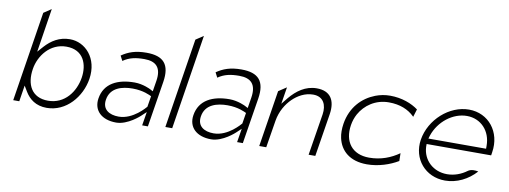

<svg xmlns="http://www.w3.org/2000/svg" viewBox="-54 -908 3148 1187"><g transform="rotate(10 1520.0 -315.0)"><path d="M55 -30H93L109 -131L130 -96C156 -53 198 -19 266 -19C389 -19 478 -127 496 -241C517 -375 431 -462 336 -462C269 -462 220 -430 181 -387L149 -351L192 -626L144 -594ZM141 -241C154 -325 219 -413 322 -413C431 -413 461 -324 448 -241C434 -151 372 -64 267 -64C164 -64 125 -142 141 -241Z M572 -132C560 -55 614 -4 705 -4C778 -4 850 -72 850 -72L881 -101L867 -15H903L949 -302C967 -414 923 -462 816 -462C746 -462 702 -445 661 -417L677 -386C716 -413 756 -421 810 -421C884 -421 919 -385 906 -302L895 -234L876 -244C876 -244 829 -268 776 -268C670 -268 587 -229 572 -132ZM619 -133C631 -211 706 -229 770 -229C838 -229 879 -207 890 -202L879 -134C875 -130 805 -43 714 -43C655 -43 609 -70 619 -133Z M1010 -30H1053L1147 -626L1099 -594Z M1168 -132C1156 -55 1210 -4 1301 -4C1374 -4 1446 -72 1446 -72L1477 -101L1463 -15H1499L1545 -302C1563 -414 1519 -462 1412 -462C1342 -462 1298 -445 1257 -417L1273 -386C1312 -413 1352 -421 1406 -421C1480 -421 1515 -385 1502 -302L1491 -234L1472 -244C1472 -244 1425 -268 1372 -268C1266 -268 1183 -229 1168 -132ZM1215 -133C1227 -211 1302 -229 1366 -229C1434 -229 1475 -207 1486 -202L1475 -134C1471 -130 1401 -43 1310 -43C1251 -43 1205 -70 1215 -133Z M1602 -15H1646L1674 -187C1684 -247 1714 -296 1748 -329C1779 -359 1823 -386 1876 -386C1941 -386 1963 -335 1954 -276L1912 -15H1954L1997 -284C2011 -373 1977 -428 1891 -428C1820 -428 1766 -387 1724 -337L1691 -296L1708 -402L1658 -369Z M2091 -241C2086 -208 2086 -178 2092 -151C2109 -74 2169 -19 2276 -19C2349 -19 2419 -43 2471 -74L2470 -123C2419 -87 2357 -62 2283 -62C2176 -62 2121 -135 2138 -241C2142 -266 2150 -290 2162 -312C2196 -373 2261 -420 2345 -420C2416 -420 2468 -397 2504 -362L2508 -358L2523 -407C2483 -437 2420 -462 2346 -462C2313 -462 2283 -456 2254 -445C2174 -414 2108 -347 2091 -241Z M2579 -227C2560 -104 2646 -4 2769 -4C2843 -4 2913 -39 2963 -95C2945 -99 2917 -101 2898 -87C2863 -61 2820 -45 2775 -45C2688 -45 2623 -106 2619 -189V-207H3024L3027 -227C3048 -357 2964 -462 2841 -462C2718 -462 2600 -357 2579 -227ZM2624 -242 2630 -262C2661 -354 2747 -421 2835 -421C2923 -421 2986 -353 2986 -261V-242Z"/></g></svg>

Font: Charger Sport
Style: HLObl
Weight: 100
Designer: Jasper
Foundry: Cannot Into Space Fonts
Version: Version 1.1